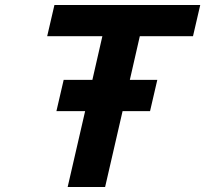

<svg xmlns="http://www.w3.org/2000/svg" viewBox="-20 -749 822 769"><path d="M206 -304 235 -429H350L390 -604H169L198 -729H782L753 -604H540L500 -429H610L581 -304H471L401 0H251L321 -304Z"/></svg>

Font: Miedinger
Style: Bold-Italic
Weight: 700
Italic angle: -13°
Version: Version 001.000